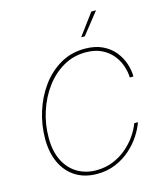

<svg xmlns="http://www.w3.org/2000/svg" viewBox="-136 -1044 987 1155"><g transform="rotate(-15 358.0 -466.5)"><path d="M325.2 9.8Q248 9.8 192.1 -25.4Q136.2 -60.5 106.2 -124.5Q76.2 -188.5 76.2 -274.9Q76.2 -359.4 101.8 -441.4Q127.4 -523.4 175.5 -590.3Q223.6 -657.2 292 -697.3Q360.4 -737.3 445.8 -737.3Q510.3 -737.3 555.9 -715.3Q601.6 -693.4 630.4 -657.7Q659.2 -622.1 672.9 -580.6Q686.5 -539.1 686.5 -500H664.1Q662.6 -537.6 649.4 -575.4Q636.2 -613.3 609.6 -644.8Q583 -676.3 542.2 -695.6Q501.5 -714.8 445.3 -714.8Q369.1 -714.8 305.7 -678.2Q242.2 -641.6 195.8 -578.9Q149.4 -516.1 124 -437.5Q98.6 -358.9 98.6 -275.4Q98.6 -189.5 128.7 -130.9Q158.7 -72.3 210.2 -42.5Q261.7 -12.7 326.2 -12.7Q382.8 -12.7 430.4 -32Q478 -51.3 515.4 -83Q552.7 -114.7 578.9 -152.6Q605 -190.4 618.7 -227.5H641.6Q628.4 -189 601.3 -147.5Q574.2 -106 534.2 -70.3Q494.1 -34.7 441.7 -12.5Q389.2 9.8 325.2 9.8ZM443.8 -809.1 543 -942.9H572.3L466.3 -809.1Z"/></g></svg>

Font: Inter 16pt Thin
Style: Italic
Weight: 250
Italic angle: -9.3988°
Version: Version 4.001;git-66647c0bb